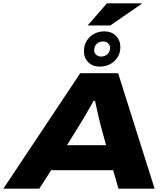

<svg xmlns="http://www.w3.org/2000/svg" viewBox="-50 -1124 1002 1144"><path d="M472.2 -972.2 586.9 -1104H792L793.9 -1101.1L606.9 -972.2ZM543 -727.1Q502.4 -727.1 476.3 -752.9Q450.2 -778.8 450.2 -817.9Q450.2 -870.1 485.1 -903.6Q520 -937 573.2 -937Q614.3 -937 640.6 -910.6Q667 -884.3 667 -844.2Q667 -793.5 631.8 -760.3Q596.7 -727.1 543 -727.1ZM551.8 -787.1Q575.7 -787.1 590.8 -801.8Q606 -816.4 606 -838.9Q606 -855 594.2 -866Q582.5 -877 564 -877Q541 -877 526.1 -862.3Q511.2 -847.7 511.2 -825.2Q511.2 -808.6 522.9 -797.9Q534.7 -787.1 551.8 -787.1ZM-29.8 0 428.2 -688H653.8L871.1 0H655.8L624 -109.9H254.9L184.1 0ZM349.1 -258.8H582L543.9 -398.9Q542.5 -404.3 516.1 -522.9H507.8Q456.5 -432.1 436 -398.9Z"/></svg>

Font: Archivo Expanded ExtraBold
Style: Italic
Weight: 800
Width: 7
Italic angle: -10°
Designer: Hector Gatti
Foundry: Omnibus-Type
Version: Version 2.001